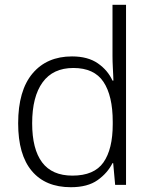

<svg xmlns="http://www.w3.org/2000/svg" viewBox="-20 -780 639 810"><path d="M278.8 9.8Q171.9 9.8 114.3 -58.6Q56.6 -127 56.6 -259.8Q56.6 -397.9 117.2 -470Q177.7 -542 283.7 -542Q350.6 -542 392.6 -512.9Q434.6 -483.9 454.6 -439.9H458.5Q458 -452.1 457.5 -465.3Q457 -478.5 456.1 -493.2Q454.6 -522 454.6 -543.9V-759.8H511.7V0H465.8L457.5 -91.8H454.6Q433.6 -49.8 391.6 -20Q349.6 9.8 278.8 9.8ZM285.6 -39.1Q377.4 -39.1 416.5 -95Q455.6 -150.9 455.6 -255.9V-266.1Q455.6 -376 416.5 -434.6Q377.4 -493.2 289.6 -493.2Q203.6 -493.2 159.7 -432.6Q115.7 -372.1 115.7 -259.8Q115.7 -150.9 157.7 -95Q199.7 -39.1 285.6 -39.1Z"/></svg>

Font: Nokora Light
Style: Regular
Weight: 300
Designer: Danh Hong
Version: Version 8.000; ttfautohint (v1.8.3)